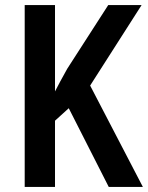

<svg xmlns="http://www.w3.org/2000/svg" viewBox="-20 -734 581 754"><path d="M541 0 334 -398 536 -714H405L244 -464C223 -426 207 -397 196 -375V-714H77V0H196V-260L250 -309L407 0Z"/></svg>

Font: Noto Sans Gujarati UI Condensed SemiBold
Style: Regular
Weight: 600
Width: 3
Designer: Jelle Bosma - Monotype Design Team, Universal Thirst
Foundry: Monotype Imaging Inc.
Version: Version 2.106